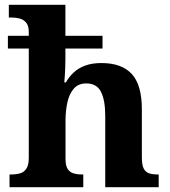

<svg xmlns="http://www.w3.org/2000/svg" viewBox="-20 -780 707 800"><path d="M19.7 0V-53H25.4Q46.7 -53 63.4 -57.7Q80.2 -62.4 90 -77.4Q99.9 -92.3 99.9 -122.1V-577.9H12.9V-630.7H99.9V-645.9Q99.9 -673 89 -685.8Q78 -698.6 61.9 -702.8Q45.7 -707 28.9 -707H16.8V-760H252.5V-630.7H407.2V-577.9H252.5V-533.9Q252.5 -516.5 251.8 -497.9Q251 -479.2 250 -463.2Q249 -447.2 247.9 -436.7H254.6Q267.9 -460.4 287.4 -478.3Q306.8 -496.3 335.2 -506.8Q363.6 -517.3 402.8 -517.3Q487 -517.3 529.1 -471.7Q571.1 -426 571.1 -324.2V-123.9Q571.1 -93.4 578.5 -78.2Q585.9 -63 600.8 -58Q615.6 -53 637.6 -53H641.2V0H418.5V-297.2Q418.5 -361.6 401 -397Q383.4 -432.4 339.2 -432.4Q306.4 -432.4 287.5 -410.7Q268.6 -388.9 260.8 -353.6Q253 -318.3 253 -277.4V-118.3Q253 -90.4 261.6 -76.5Q270.2 -62.6 285.8 -57.8Q301.4 -53 323.4 -53H327V0Z"/></svg>

Font: Noto Serif Telugu
Style: Regular
Weight: 400
Designer: Jelle Bosma - Monotype Design Team
Foundry: Monotype Imaging Inc.
Version: Version 2.003